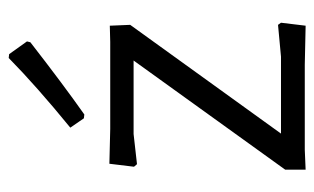

<svg xmlns="http://www.w3.org/2000/svg" viewBox="-164 -574 739 452"><g transform="rotate(-90 206.0 -347.5)"><path d="M334 -458H129L47 -460L40 -402L46 -395L117 -403H290L33 -46V2L80 0H280L372 2L379 -56L374 -63L299 -56H118L374 -411L372 -459ZM335 -654 305 -696 296 -697C252 -653.7 197.3 -605.3 132 -552L154 -520L163 -519C210.3 -552.3 267 -594.7 333 -646Z"/></g></svg>

Font: Alegreya Sans
Style: Regular
Weight: 400
Designer: Juan Pablo del Peral
Foundry: Huerta Tipografica
Version: Version 1.000;PS 001.000;hotconv 1.0.70;makeotf.lib2.5.58329